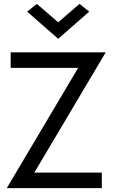

<svg xmlns="http://www.w3.org/2000/svg" viewBox="-20 -970 585 990"><path d="M280 -855 170 -950 120 -910 280 -770 440 -910 390 -950ZM35 -620H383L15 0H505V-80H157L525 -700H35Z"/></svg>

Font: Jost
Style: Regular
Weight: 400
Version: Version 3.710